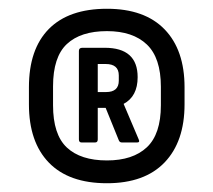

<svg xmlns="http://www.w3.org/2000/svg" viewBox="-20 -721 486 438"><path d="M224 -303Q137 -303 91.5 -350Q46 -397 46 -483V-522Q46 -609 91.5 -655Q137 -701 224 -701Q310 -701 355.5 -654Q401 -607 401 -522V-483Q401 -398 355.5 -350.5Q310 -303 224 -303ZM224 -355Q283 -355 315 -385Q347 -415 347 -481V-523Q347 -589 315 -619.5Q283 -650 224 -650Q164 -650 132.5 -620.5Q101 -591 101 -524V-481Q101 -414 132.5 -384.5Q164 -355 224 -355ZM166 -396Q160 -396 160 -403V-605Q160 -612 168 -612H219Q294 -612 294 -545Q294 -501 262 -484L296 -404Q300 -396 293 -396H258Q253 -396 251 -401L221 -475H203V-403Q203 -396 197 -396ZM203 -511H222Q251 -511 251 -537V-549Q251 -575 221 -575H203Z"/></svg>

Font: Sofia Sans Condensed
Style: Bold
Weight: 700
Designer: Botio Nikoltchev, Ani Petrova
Foundry: lettersoup
Version: Version 4.101; ttfautohint (v1.8.4.7-5d5b)